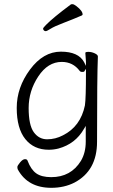

<svg xmlns="http://www.w3.org/2000/svg" viewBox="-20 -728 540 918"><path d="M225 170Q113 170 65 82Q63 77 63 70.5Q63 64 76 48.5Q89 33 99.5 33Q110 33 112 41Q128 83 153.5 101Q179 119 225 119Q319 119 367 41Q390 2 390 -51V-126L381 -111Q340 -40 260 -18Q237 -12 213 -12Q142 -12 101 -63Q60 -114 60 -212Q60 -310 123.5 -395.5Q187 -481 271 -481Q355 -481 382 -431L391 -413V-433L388 -475Q388 -480 403 -480Q418 -480 433 -473Q448 -466 448 -458Q444 -364 444 -50Q444 88 336 145Q287 170 225 170ZM281 -81Q365 -123 386 -224Q391 -257 391 -382V-399L382 -385Q379 -384 372 -384Q365 -384 361 -389Q329 -432 275 -432Q209 -432 163 -362.5Q117 -293 117 -211.5Q117 -130 141.5 -96Q166 -62 205.5 -62Q245 -62 281 -81ZM200 -609Q233 -643 319 -707Q321 -708 327 -708Q333 -708 345 -699Q375 -676 375 -659Q375 -656 371 -654Q327 -635 283.5 -618.5Q240 -602 222 -590.5Q204 -579 198.5 -579Q193 -579 189.5 -583Q186 -587 186 -591Q186 -595 200 -609Z"/></svg>

Font: LXGW WenKai Mono TC Light
Style: Regular
Weight: 300
Designer: LXGW / Fontworks Inc.
Foundry: LXGW / Fontworks Inc.
Version: Version 1.330